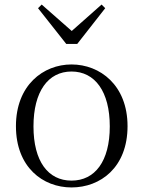

<svg xmlns="http://www.w3.org/2000/svg" viewBox="-20 -809 630 843"><path d="M294 14C421 14 540 -74 540 -255C540 -435 419 -526 294 -526C170 -526 50 -435 50 -255C50 -75 168 14 294 14ZM294 -16C191 -16 127 -101 127 -254C127 -407 191 -495 294 -495C397 -495 462 -407 462 -254C462 -101 397 -16 294 -16ZM163 -789 147 -773 271 -616H319L442 -773L426 -789L295 -673Z"/></svg>

Font: Noto Serif KR Light
Style: Regular
Weight: 300
Designer: Ryoko NISHIZUKA 西塚涼子 (kana & ideographs); Frank Grießhammer (Latin, Greek & Cyrillic); Wenlong ZHANG 张文龙 (bopomofo); San
Foundry: Adobe
Version: Version 2.001;hotconv 1.1.0;makeotfexe 2.6.0